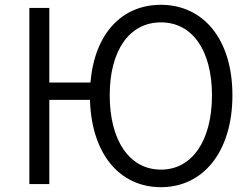

<svg xmlns="http://www.w3.org/2000/svg" viewBox="-20 -765 1045 798"><path d="M649 -60C518 -60 436 -181 436 -369C436 -556 518 -672 649 -672C779 -672 861 -556 861 -369C861 -181 779 -60 649 -60ZM649 13C825 13 946 -135 946 -369C946 -602 825 -745 649 -745C485 -745 373 -624 356 -422H185V-732H102V0H185V-350H354C360 -127 476 13 649 13Z"/></svg>

Font: Noto Sans HK DemiLight
Style: Regular
Weight: 350
Designer: Ryoko NISHIZUKA 西塚涼子 (kana, bopomofo & ideographs); Paul D. Hunt (Latin, Greek & Cyrillic); Sandoll Communications 산돌커뮤니
Foundry: Adobe
Version: Version 2.004;hotconv 1.0.118;makeotfexe 2.5.65603